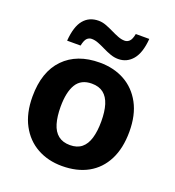

<svg xmlns="http://www.w3.org/2000/svg" viewBox="-138 -867 901 987"><g transform="rotate(20 312.5 -374.0)"><path d="M577.2 -274.5Q577.2 -183.7 544.8 -120Q512.4 -56.3 452.8 -23.1Q393.3 10 310.6 10Q234.4 10 174.9 -23.1Q115.3 -56.2 81.2 -119.9Q47.1 -183.6 47.1 -274.4Q47.1 -409.9 118.3 -483.2Q189.6 -556.4 313.8 -556.4Q391 -556.4 450.2 -523.6Q509.4 -490.8 543.3 -428Q577.2 -365.3 577.2 -274.5ZM200.9 -274.5Q200.9 -221.3 212.2 -183Q223.5 -144.7 248.5 -124.9Q273.4 -105.1 312.8 -105.1Q352.1 -105.1 376.4 -124.9Q400.8 -144.7 412.1 -183Q423.4 -221.3 423.4 -274.3Q423.4 -328.1 411.9 -365.2Q400.4 -402.3 375.9 -421.6Q351.5 -440.9 311.8 -440.9Q253.5 -440.9 227.2 -397.9Q200.9 -354.8 200.9 -274.5ZM116.3 -604.8Q122.3 -683.9 152.7 -720.2Q183 -756.6 234.3 -756.6Q254.4 -756.6 274.9 -749Q295.4 -741.4 316.3 -731.1Q337.1 -720.8 356.4 -713.3Q375.8 -705.7 393.6 -705.7Q408.1 -705.7 419.3 -716.5Q430.6 -727.4 436.4 -757.6H510.2Q504.2 -680.1 473.1 -642.9Q442.1 -605.8 394.5 -605.8Q372.9 -605.8 351.6 -613.4Q330.4 -620.9 309.7 -631.2Q289 -641.5 269.7 -649.1Q250.3 -656.7 232.7 -656.7Q217.9 -656.7 207.1 -646.1Q196.3 -635.6 189.9 -604.8Z"/></g></svg>

Font: Noto Sans Meetei Mayek
Style: Regular
Weight: 400
Designer: Monotype Design Team and Neelakash Kshetrimayum
Foundry: Monotype Imaging Inc.
Version: Version 2.002